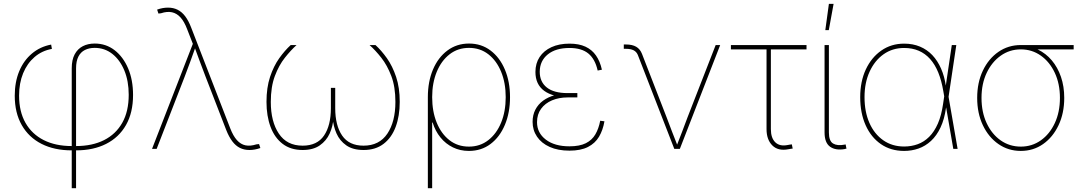

<svg xmlns="http://www.w3.org/2000/svg" viewBox="-20 -773 5614 997"><path d="M352.5 204.1V-418Q352.5 -462.4 367.7 -490.7Q382.8 -519 409.7 -533Q436.5 -546.9 471.7 -546.9Q530.3 -546.9 575 -512.5Q619.6 -478 645.3 -418Q670.9 -357.9 670.9 -279.8Q670.9 -188 634.3 -123.8Q597.7 -59.6 531.2 -25.9Q464.8 7.8 375 7.8H352.5Q262.2 7.8 195.8 -25.9Q129.4 -59.6 93 -123.3Q56.6 -187 56.6 -275.9Q56.6 -347.2 79.8 -403.1Q103 -459 145.8 -494.9Q188.5 -530.8 245.6 -541.5L249.5 -519Q197.8 -509.8 159.4 -476.8Q121.1 -443.8 100.1 -392.6Q79.1 -341.3 79.1 -276.4Q79.1 -193.4 112.5 -134.8Q146 -76.2 207.3 -45.4Q268.6 -14.6 352.5 -14.6H375Q459 -14.6 520.3 -45.4Q581.5 -76.2 615 -135.5Q648.4 -194.8 648.4 -280.8Q648.4 -352.1 625.7 -407Q603 -461.9 563.2 -493.2Q523.4 -524.4 471.7 -524.4Q442.9 -524.4 420.9 -513.4Q398.9 -502.4 387 -479Q375 -455.6 375 -418V204.1Z M769.5 0 981.4 -545.4 951.7 -621.6Q937 -660.6 917.7 -682.1Q898.4 -703.6 873.3 -709.2Q848.1 -714.8 815.9 -704.1L802.7 -702.6L795.9 -723.1Q811 -728.5 825 -731Q838.9 -733.4 852.5 -733.4Q880.4 -733.4 902.3 -722.4Q924.3 -711.4 941.7 -688.5Q959 -665.5 972.7 -629.9L1175.8 -106Q1190.9 -66.9 1210.4 -45.2Q1230 -23.4 1254.9 -18.3Q1279.8 -13.2 1311.5 -23.4L1325.2 -24.9L1332 -4.4Q1316.4 1 1302.7 3.4Q1289.1 5.9 1275.4 5.9Q1247.6 5.9 1225.6 -5.1Q1203.6 -16.1 1186.3 -39.1Q1168.9 -62 1154.8 -97.7L1047.4 -375Q1032.2 -414.1 1018.1 -452.6Q1003.9 -491.2 989.7 -529.8H995.6Q981.9 -491.2 968 -452.6Q954.1 -414.1 939 -375L793.5 0Z M1551.3 5.9Q1489.3 5.9 1447.5 -26.1Q1405.8 -58.1 1384.8 -114.5Q1363.8 -170.9 1363.8 -244.1Q1363.8 -317.9 1382.3 -373.8Q1400.9 -429.7 1429.9 -470.5Q1459 -511.2 1489.7 -539.1H1520Q1490.2 -512.2 1459.2 -473.1Q1428.2 -434.1 1407.2 -378.2Q1386.2 -322.3 1386.2 -243.7Q1386.2 -141.6 1428 -79.1Q1469.7 -16.6 1551.3 -16.6Q1627 -16.6 1662.6 -69.1Q1698.2 -121.6 1698.2 -211.4V-316.9H1720.7V-211.4Q1720.7 -121.6 1756.6 -69.1Q1792.5 -16.6 1867.7 -16.6Q1949.7 -16.6 1991.5 -79.1Q2033.2 -141.6 2033.2 -243.7Q2033.2 -322.3 2012 -378.2Q1990.7 -434.1 1960 -473.1Q1929.2 -512.2 1898.9 -539.1H1929.7Q1960.4 -511.2 1989.3 -470.5Q2018.1 -429.7 2036.9 -373.8Q2055.7 -317.9 2055.7 -244.1Q2055.7 -170.9 2034.7 -114.5Q2013.7 -58.1 1971.9 -26.1Q1930.2 5.9 1868.2 5.9Q1812.5 5.9 1778.3 -18.1Q1744.1 -42 1727.5 -79.8Q1710.9 -117.7 1707.5 -159.2H1711.4Q1709 -117.7 1691.9 -79.8Q1674.8 -42 1640.6 -18.1Q1606.4 5.9 1551.3 5.9Z M2201.7 204.1V-268.6Q2201.7 -349.1 2228.3 -411.9Q2254.9 -474.6 2303.2 -510.7Q2351.6 -546.9 2415.5 -546.9Q2479.5 -546.9 2527.3 -510.7Q2575.2 -474.6 2601.8 -411.6Q2628.4 -348.6 2628.4 -268.6Q2628.4 -188 2601.8 -124.8Q2575.2 -61.5 2527.3 -25.4Q2479.5 10.7 2415 10.7Q2369.6 10.7 2332 -7.6Q2294.4 -25.9 2267.3 -59.1Q2240.2 -92.3 2226.6 -136.7H2224.1V204.1ZM2415 -11.7Q2472.7 -11.7 2515.6 -45.2Q2558.6 -78.6 2582.3 -136.5Q2606 -194.3 2606 -268.6Q2606 -342.3 2582.3 -400.1Q2558.6 -458 2515.9 -491.2Q2473.1 -524.4 2415.5 -524.4Q2357.4 -524.4 2314.5 -491Q2271.5 -457.5 2247.8 -399.7Q2224.1 -341.8 2224.1 -268.6Q2224.1 -194.3 2247.6 -136.5Q2271 -78.6 2313.7 -45.2Q2356.4 -11.7 2415 -11.7Z M2937 9.3Q2877.4 9.3 2834.5 -10Q2791.5 -29.3 2768.6 -63.2Q2745.6 -97.2 2745.6 -140.1Q2745.6 -175.8 2760 -203.6Q2774.4 -231.4 2800.5 -250.5Q2826.7 -269.5 2862.3 -279.3Q2897.9 -289.1 2940.9 -289.1H2978V-267.1H2927.2Q2882.8 -267.1 2846.7 -252Q2810.5 -236.8 2789.6 -208Q2768.6 -179.2 2768.6 -138.7Q2768.6 -83 2814.2 -48.1Q2859.9 -13.2 2937 -13.2Q2989.7 -13.2 3022 -29.3Q3054.2 -45.4 3071.5 -75.2Q3088.9 -105 3096.7 -146L3118.7 -143.1Q3110.8 -97.2 3090.6 -63Q3070.3 -28.8 3033 -9.8Q2995.6 9.3 2937 9.3ZM2939.9 -267.6Q2896 -267.6 2862.3 -276.1Q2828.6 -284.7 2805.9 -301.3Q2783.2 -317.9 2771.7 -342.5Q2760.3 -367.2 2760.3 -399.4Q2760.3 -443.8 2782 -476.8Q2803.7 -509.8 2843.5 -528.1Q2883.3 -546.4 2937.5 -546.4Q2985.8 -546.4 3019.8 -530.8Q3053.7 -515.1 3074.7 -485.1Q3095.7 -455.1 3105.5 -411.1L3083.5 -406.7Q3070.3 -466.3 3035.2 -495.1Q3000 -523.9 2937.5 -523.9Q2865.7 -523.9 2824.5 -490.5Q2783.2 -457 2782.7 -400.9Q2782.7 -347.7 2819.6 -318.6Q2856.4 -289.6 2927.2 -289.6H2978V-267.6Z M3481.4 0 3292 -487.8Q3284.7 -504.9 3269.5 -512.2Q3254.4 -519.5 3231 -519.5H3219.2V-542H3231Q3263.2 -542 3283.4 -530.3Q3303.7 -518.6 3313.5 -493.7L3441.4 -164.1Q3455.6 -127 3469.7 -89.4Q3483.9 -51.8 3499 -14.6H3493.2Q3508.3 -51.8 3522.2 -89.4Q3536.1 -127 3550.3 -164.1L3696.3 -539.1H3719.7L3510.3 0Z M4073.7 2Q4020.5 12.2 3990.5 -17.8Q3960.4 -47.9 3960.4 -102.5V-516.6H3775.4V-539.1H4168V-516.6H3982.9V-102.5Q3982.9 -56.2 4006.1 -33.9Q4029.3 -11.7 4070.3 -20Q4075.7 -21 4081.3 -22Q4086.9 -22.9 4091.8 -23.4L4096.2 -1.5Q4090.8 -1 4085 0Q4079.1 1 4073.7 2Z M4366.7 1Q4318.8 9.3 4290.3 -11.2Q4261.7 -31.7 4261.7 -85.4V-539.1H4284.2V-85.4Q4284.2 -40.5 4306.2 -27.6Q4328.1 -14.6 4365.7 -22Q4368.7 -22.9 4368.4 -22.7Q4368.2 -22.5 4371.1 -22.9L4375.5 -1Q4373.5 -1 4371.3 -0.5Q4369.1 0 4366.7 1ZM4265.6 -616.7 4284.2 -752.9H4308.6L4283.7 -616.7Z M4674.8 10.7Q4605.5 10.7 4554.2 -24.7Q4502.9 -60.1 4474.9 -123Q4446.8 -186 4446.8 -268.6Q4446.8 -349.6 4475.8 -412.1Q4504.9 -474.6 4556.4 -510.5Q4607.9 -546.4 4674.8 -546.4Q4720.2 -546.4 4757.1 -531Q4793.9 -515.6 4821.3 -486.8Q4848.6 -458 4866.7 -416.7Q4884.8 -375.5 4892.1 -323.7H4897.9L4905.3 -272L4952.6 0H4930.2L4878.4 -299.3Q4869.1 -354.5 4852.1 -396.5Q4835 -438.5 4809.6 -466.8Q4784.2 -495.1 4750.7 -509.5Q4717.3 -523.9 4674.8 -523.9Q4614.3 -523.9 4568.1 -491.2Q4522 -458.5 4495.6 -400.9Q4469.2 -343.3 4469.2 -268.6Q4469.2 -192.4 4494.6 -134.8Q4520 -77.1 4566.4 -44.7Q4612.8 -12.2 4674.8 -12.2Q4712.4 -12.2 4745.4 -24.2Q4778.3 -36.1 4804.9 -62.5Q4831.5 -88.9 4850.1 -131.3Q4868.7 -173.8 4877.4 -234.9L4922.4 -539.1H4945.8L4905.3 -268.1L4898.4 -214.4H4892.6Q4884.3 -154.3 4864 -111.3Q4843.8 -68.4 4814.5 -41.3Q4785.2 -14.2 4749.5 -1.7Q4713.9 10.7 4674.8 10.7Z M5280.8 10.7Q5215.8 10.7 5164.6 -24.9Q5113.3 -60.5 5083.7 -122.8Q5054.2 -185.1 5054.2 -264.6Q5054.2 -344.2 5083.7 -406.2Q5113.3 -468.3 5164.6 -503.7Q5215.8 -539.1 5280.8 -539.1H5555.2V-516.6H5336.4H5280.8Q5222.7 -516.6 5176.5 -483.9Q5130.4 -451.2 5103.5 -394.5Q5076.7 -337.9 5076.7 -264.6Q5076.7 -190.9 5103.3 -133.8Q5129.9 -76.7 5176 -44.2Q5222.2 -11.7 5280.8 -11.7Q5338.9 -11.7 5384.8 -44.2Q5430.7 -76.7 5457.3 -133.8Q5483.9 -190.9 5483.9 -264.6Q5483.9 -337.9 5457.3 -394.8Q5430.7 -451.7 5384.8 -484.1Q5338.9 -516.6 5280.8 -516.6V-535.2Q5329.1 -535.2 5370.1 -515.4Q5411.1 -495.6 5441.7 -459.5Q5472.2 -423.3 5489.3 -373.8Q5506.3 -324.2 5506.3 -264.6Q5506.3 -185.1 5476.8 -122.8Q5447.3 -60.5 5396.5 -24.9Q5345.7 10.7 5280.8 10.7Z"/></svg>

Font: Inter 18pt Thin
Style: Regular
Weight: 250
Designer: Rasmus Andersson
Foundry: rsms
Version: Version 4.001;git-66647c0bb